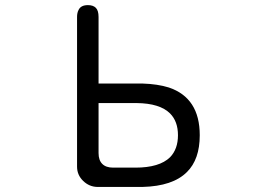

<svg xmlns="http://www.w3.org/2000/svg" viewBox="-20 -736 1040 758"><path d="M768.6 -202.1Q768.6 -349.6 646.5 -390.6Q602.5 -404.3 543 -406.2H369.1V-668.9Q369.1 -694.3 358.4 -705.1Q347.7 -715.8 327.1 -715.8Q298.8 -715.8 290 -696.3Q284.2 -685.5 284.2 -668.9V-78.1Q284.2 -44.9 308.6 -21.5Q332 1 363.3 2H543Q662.1 -1 717.8 -56.6Q768.6 -106.4 768.6 -202.1ZM426.8 -74.2Q398.4 -74.2 383.8 -88.9Q369.1 -103.5 369.1 -131.8V-329.1H519.5Q611.3 -328.1 651.4 -288.1Q682.6 -256.8 682.6 -202.1Q682.6 -147.5 651.4 -115.2Q609.4 -74.2 514.6 -74.2Z"/></svg>

Font: FakePearl
Style: Light
Weight: 350
Version: Version 1.2